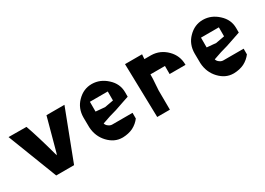

<svg xmlns="http://www.w3.org/2000/svg" viewBox="-14 -931 1942 1409"><g transform="rotate(-30 957.5 -227.0)"><path d="M333 -1C404.3 -187.5 457 -327.1 493.2 -419.9C424.8 -419.9 374 -419.9 340.8 -419.9C306.6 -293.9 282.2 -201.2 265.6 -142.6C263.7 -135.7 261.7 -130.9 259.8 -127C257.8 -133.8 255.9 -138.7 254.9 -142.6C222.7 -260.7 194.3 -353.5 170.9 -418.9C105.5 -419.9 55.7 -419.9 19.5 -419.9C91.8 -233.4 145.5 -93.8 181.6 -1C249 -1 298.8 -1 333 -1Z M747.1 2C777.3 1 806.6 -4.9 833 -17.6C859.4 -31.2 880.9 -49.8 897.5 -72.3H896.5C896.5 -91.8 896.5 -107.4 896.5 -119.1H724.6C713.9 -119.1 703.1 -123 694.3 -129.9C683.6 -136.7 676.8 -146.5 673.8 -157.2C719.7 -173.8 761.7 -187.5 800.8 -197.3C855.5 -215.8 896.5 -230.5 924.8 -239.3C924.8 -252 924.8 -264.6 924.8 -277.3C924.8 -325.2 906.2 -366.2 868.2 -400.4C831.1 -434.6 790 -451.2 744.1 -452.1C743.2 -452.1 742.2 -452.1 741.2 -452.1C695.3 -452.1 654.3 -434.6 619.1 -398.4C585 -364.3 567.4 -320.3 567.4 -268.6C567.4 -267.6 567.4 -266.6 567.4 -265.6C568.4 -231.4 568.4 -205.1 568.4 -185.5C571.3 -133.8 589.8 -88.9 624 -52.7C658.2 -16.6 697.3 2 742.2 2C744.1 2 745.1 2 747.1 2ZM666 -345.7H817.4V-269.5L743.2 -255.9L666 -262.7Z M1144.5 -166C1145.5 -186.5 1147.5 -206.1 1148.4 -225.6C1150.4 -246.1 1151.4 -269.5 1151.4 -297.9C1207 -297.9 1248 -297.9 1274.4 -297.9C1274.4 -264.6 1274.4 -242.2 1274.4 -229.5C1335.9 -229.5 1380.9 -229.5 1409.2 -229.5C1409.2 -230.5 1409.2 -231.4 1409.2 -232.4C1409.2 -282.2 1391.6 -325.2 1356.4 -360.4C1320.3 -396.5 1277.3 -416 1226.6 -417C1201.2 -417 1181.6 -417 1168.9 -417C1169.9 -433.6 1170.9 -447.3 1171.9 -456.1C1107.4 -456.1 1059.6 -456.1 1027.3 -456.1C1032.2 -253.9 1036.1 -102.5 1038.1 -2C1084 -2 1120.1 -2 1145.5 -2C1144.5 -75.2 1144.5 -129.9 1144.5 -166Z M1688.5 2C1718.8 1 1748 -4.9 1774.4 -17.6C1800.8 -31.2 1822.3 -49.8 1838.9 -72.3H1837.9C1837.9 -91.8 1837.9 -107.4 1837.9 -119.1H1666C1655.3 -119.1 1644.5 -123 1635.7 -129.9C1625 -136.7 1618.2 -146.5 1615.2 -157.2C1661.1 -173.8 1703.1 -187.5 1742.2 -197.3C1796.9 -215.8 1837.9 -230.5 1866.2 -239.3C1866.2 -252 1866.2 -264.6 1866.2 -277.3C1866.2 -325.2 1847.7 -366.2 1809.6 -400.4C1772.5 -434.6 1731.4 -451.2 1685.5 -452.1C1684.6 -452.1 1683.6 -452.1 1682.6 -452.1C1636.7 -452.1 1595.7 -434.6 1560.5 -398.4C1526.4 -364.3 1508.8 -320.3 1508.8 -268.6C1508.8 -267.6 1508.8 -266.6 1508.8 -265.6C1509.8 -231.4 1509.8 -205.1 1509.8 -185.5C1512.7 -133.8 1531.2 -88.9 1565.4 -52.7C1599.6 -16.6 1638.7 2 1683.6 2C1685.5 2 1686.5 2 1688.5 2ZM1607.4 -345.7H1758.8V-269.5L1684.6 -255.9L1607.4 -262.7Z"/></g></svg>

Font: DropForged
Style: Regular
Weight: 400
Designer: Antoine
Version: Version 1.0